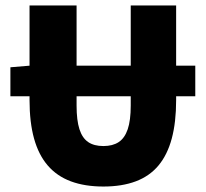

<svg xmlns="http://www.w3.org/2000/svg" viewBox="-20 -670 752 702"><path d="M18 -318V-424L90 -430H694V-318ZM358 12Q290 12 239 -7Q188 -26 154.5 -65Q121 -104 104.5 -163.5Q88 -223 88 -304V-650H260V-284Q260 -230 270.5 -197.5Q281 -165 302.5 -150.5Q324 -136 358 -136Q392 -136 414 -150.5Q436 -165 447 -197.5Q458 -230 458 -284V-650H624V-304Q624 -223 608 -163.5Q592 -104 559.5 -65Q527 -26 476.5 -7Q426 12 358 12Z"/></svg>

Font: Source Sans 3 Black
Style: Regular
Weight: 900
Designer: Paul D. Hunt
Foundry: Adobe
Version: Version 3.046;hotconv 1.0.118;makeotfexe 2.5.65603